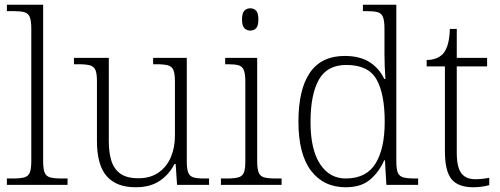

<svg xmlns="http://www.w3.org/2000/svg" viewBox="-20 -780 2110 810"><path d="M9 0V-27H33Q65 -27 82 -31.5Q99 -36 105.5 -51.5Q112 -67 112 -101V-658Q112 -693 105.5 -708.5Q99 -724 83 -728.5Q67 -733 40 -733H9V-760H162V-101Q162 -67 168.5 -51.5Q175 -36 192 -31.5Q209 -27 241 -27H265V0Z M552 10Q471 10 430 -37Q389 -84 389 -185V-437Q389 -470 382.5 -485Q376 -500 359 -504.5Q342 -509 310 -509H292V-536H439V-184Q439 -138 449.5 -103Q460 -68 487 -48Q514 -28 564 -28Q615 -28 649.5 -52.5Q684 -77 701 -117.5Q718 -158 718 -207V-435Q718 -469 711.5 -484.5Q705 -500 688 -504.5Q671 -509 639 -509H626V-536H768V-99Q768 -66 774.5 -51Q781 -36 796.5 -31.5Q812 -27 840 -27H862V0H727L721 -88H716Q693 -43 653 -16.5Q613 10 552 10Z M1036 -651Q1021 -651 1011 -661Q1001 -671 1001 -698Q1001 -725 1011 -735Q1021 -745 1036 -745Q1051 -745 1060.5 -735Q1070 -725 1070 -698Q1070 -671 1060.5 -661Q1051 -651 1036 -651ZM912 0V-27H937Q968 -27 985 -31.5Q1002 -36 1008.5 -51Q1015 -66 1015 -99V-434Q1015 -469 1008.5 -484.5Q1002 -500 986.5 -504.5Q971 -509 943 -509H930V-536H1065V-101Q1065 -67 1071.5 -51.5Q1078 -36 1095 -31.5Q1112 -27 1144 -27H1168V0Z M1439 10Q1345 10 1292 -60Q1239 -130 1239 -267Q1239 -403 1287.5 -473.5Q1336 -544 1434 -544Q1498 -544 1539 -518Q1580 -492 1601 -447H1606Q1604 -473 1603 -501Q1602 -529 1602 -551V-658Q1602 -693 1595.5 -708.5Q1589 -724 1573.5 -728.5Q1558 -733 1530 -733H1511V-760H1652V-99Q1652 -66 1658.5 -51Q1665 -36 1682 -31.5Q1699 -27 1731 -27H1744V0H1610L1604 -104H1601Q1579 -54 1541 -22Q1503 10 1439 10ZM1441 -27Q1526 -28 1564.5 -90.5Q1603 -153 1603 -266Q1603 -384 1568.5 -445Q1534 -506 1441 -506Q1360 -506 1325 -443.5Q1290 -381 1290 -265Q1290 -149 1330.5 -87.5Q1371 -26 1441 -27Z M1977 10Q1913 10 1885 -24Q1857 -58 1857 -142V-500H1780V-527Q1822 -527 1847 -551Q1859 -563 1867.5 -587.5Q1876 -612 1878 -658H1907V-536H2035V-500H1907V-135Q1907 -75 1926 -49.5Q1945 -24 1984 -24Q2015 -24 2044 -30V1Q2012 10 1977 10Z"/></svg>

Font: Noto Serif Tibetan ExtraLight
Style: Regular
Weight: 200
Designer: Monotype Design Team
Foundry: Monotype Imaging Inc.
Version: Version 2.103; ttfautohint (v1.8.4.7-5d5b)